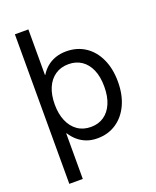

<svg xmlns="http://www.w3.org/2000/svg" viewBox="-168 -824 911 1124"><g transform="rotate(-20 288.0 -262.0)"><path d="M312 10.3Q274.4 10.3 244.4 -1.2Q214.4 -12.7 191.2 -33Q168 -53.2 151.4 -79.6H148.9V204.1H64.9V-727.5H148.9V-443.8H151.4Q166.5 -469.2 189.5 -489Q212.4 -508.8 243.4 -520Q274.4 -531.2 312 -531.2Q379.4 -531.2 430.2 -497.6Q481 -463.9 509 -402.8Q537.1 -341.8 537.1 -260.7Q537.1 -180.2 509 -119.1Q481 -58.1 430.2 -23.9Q379.4 10.3 312 10.3ZM299.3 -65.4Q345.7 -65.4 379.9 -88.6Q414.1 -111.8 433.1 -155.5Q452.1 -199.2 452.1 -261.2Q452.1 -323.2 433.1 -366.7Q414.1 -410.2 379.9 -433.1Q345.7 -456.1 299.3 -456.1Q251 -456.1 215.8 -431.9Q180.7 -407.7 162.1 -364Q143.6 -320.3 143.6 -261.2Q143.6 -202.6 162.4 -158.4Q181.2 -114.3 216.1 -89.8Q251 -65.4 299.3 -65.4Z"/></g></svg>

Font: Inter 28pt
Style: Regular
Weight: 400
Designer: Rasmus Andersson
Foundry: rsms
Version: Version 4.001;git-66647c0bb